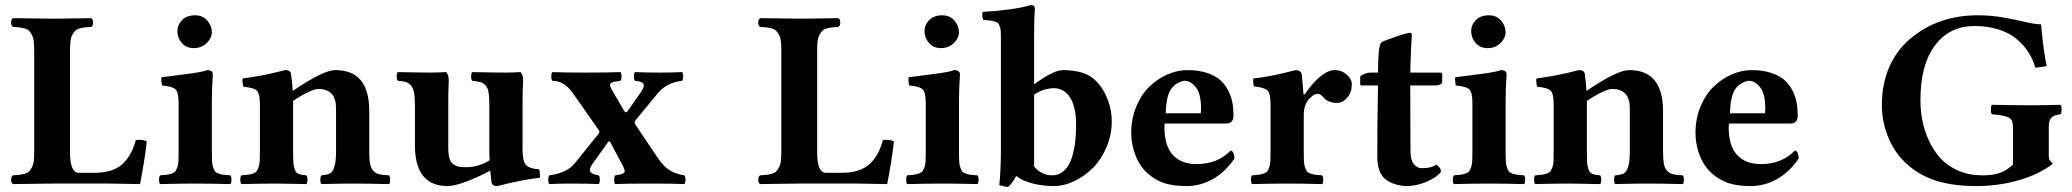

<svg xmlns="http://www.w3.org/2000/svg" viewBox="-20 -718 8103 751"><path d="M349.1 -42Q387.2 -42 415.5 -51.5Q443.8 -61 462.2 -79.3Q480.5 -97.7 491.7 -119.1Q502.9 -140.6 511.2 -169.9Q536.6 -173.8 554.2 -165Q545.4 -87.9 527.8 2Q437 0 408.2 0H184.6L30.8 2Q23.4 -2.4 23.4 -15.1Q23.4 -27.8 30.8 -32.2Q47.4 -33.2 56.4 -34.2Q65.4 -35.2 76.7 -38.3Q87.9 -41.5 93.3 -47.1Q98.6 -52.7 104.2 -62.5Q109.9 -72.3 111.8 -86.9Q113.8 -101.6 113.8 -122.1V-522.9Q113.8 -543.5 111.8 -558.1Q109.9 -572.8 104.2 -582.5Q98.6 -592.3 93.3 -597.9Q87.9 -603.5 76.7 -606.7Q65.4 -609.9 56.4 -610.8Q47.4 -611.8 30.8 -612.8Q23.4 -617.2 23.4 -629.9Q23.4 -642.6 30.8 -647Q145 -645 185.1 -645Q202.6 -645 221.4 -645.3Q240.2 -645.5 272.5 -646L336.9 -647Q344.2 -642.6 344.2 -629.9Q344.2 -617.2 336.9 -612.8Q320.3 -611.8 311.3 -610.8Q302.2 -609.9 291 -606.7Q279.8 -603.5 274.4 -597.9Q269 -592.3 263.4 -582.5Q257.8 -572.8 255.9 -558.1Q253.9 -543.5 253.9 -522.9V-121.1Q253.9 -42 289.1 -42Z M808.6 -122.1Q808.6 -100.6 809.3 -86.9Q810.1 -73.2 814 -62.7Q817.9 -52.2 821.5 -47.4Q825.2 -42.5 835.2 -39.1Q845.2 -35.6 854 -34.4Q862.8 -33.2 880.9 -32.2Q885.3 -27.8 885.3 -15.1Q885.3 -2.4 880.9 2Q794.9 0 743.7 0Q690.4 0 606.4 2Q602.1 -2.4 602.1 -15.1Q602.1 -27.8 606.4 -32.2Q625 -33.7 633.3 -34.7Q641.6 -35.6 651.9 -39.3Q662.1 -43 665.8 -47.9Q669.4 -52.7 673.3 -63Q677.2 -73.2 678 -86.9Q678.7 -100.6 678.7 -122.1V-314Q678.7 -356 667.2 -367.9Q655.8 -379.9 613.8 -383.8Q612.3 -388.7 611.3 -399.9Q610.4 -411.1 611.8 -416Q625.5 -418 653.1 -421.1Q680.7 -424.3 696.8 -426.8L733.9 -431.6Q753.9 -434.6 767.6 -437.5Q781.2 -440.4 789.6 -443.8Q812.5 -443.8 812.5 -426.8Q808.6 -371.1 808.6 -321.3ZM673.8 -596.2Q673.8 -620.6 692.1 -639.4Q710.4 -658.2 743.7 -658.2Q772.9 -658.2 790.8 -637.5Q808.6 -616.7 808.6 -591.8Q808.6 -569.8 788.8 -549.8Q769 -529.8 737.8 -529.8Q709 -529.8 691.4 -549.8Q673.8 -569.8 673.8 -596.2Z M1126.5 -122.1Q1126.5 -100.6 1127.2 -86.7Q1127.9 -72.8 1130.9 -62.7Q1133.8 -52.7 1136.5 -47.4Q1139.2 -42 1146.2 -38.8Q1153.3 -35.6 1159.4 -34.4Q1165.5 -33.2 1178.2 -32.2Q1182.6 -27.8 1182.6 -15.1Q1182.6 -2.4 1178.2 2Q1092.3 0 1061.5 0Q1008.3 0 924.3 2Q919.9 -2.4 919.9 -15.1Q919.9 -27.8 924.3 -32.2Q942.9 -33.7 951.2 -34.7Q959.5 -35.6 969.7 -39.3Q980 -43 983.6 -47.9Q987.3 -52.7 991.2 -63Q995.1 -73.2 995.8 -86.9Q996.6 -100.6 996.6 -122.1V-309.1Q996.6 -351.1 985.1 -363Q973.6 -375 931.6 -378.9Q930.2 -383.8 929 -395Q927.7 -406.2 929.2 -411.1Q1010.3 -421.4 1095.2 -443.8Q1117.2 -443.8 1118.7 -426.8Q1122.6 -397.5 1125 -362.3Q1244.6 -443.8 1291.5 -443.8Q1424.3 -443.8 1424.3 -284.2V-127.9Q1424.3 -95.7 1427.5 -77.9Q1430.7 -60.1 1440.4 -49.8Q1450.2 -39.6 1463.1 -36.4Q1476.1 -33.2 1501.5 -32.2Q1505.9 -27.8 1505.9 -15.1Q1505.9 -2.4 1501.5 2Q1415.5 0 1359.4 0Q1321.3 0 1237.3 2Q1232.9 -2.4 1232.9 -15.1Q1232.9 -27.8 1237.3 -32.2Q1260.3 -33.7 1271 -39.8Q1281.7 -45.9 1288.1 -66.2Q1294.4 -86.4 1294.4 -127.9V-294.9Q1294.4 -370.1 1224.6 -370.1Q1211.4 -370.1 1183.8 -356.9Q1156.2 -343.8 1126.5 -323.2V-321.3Z M2023.9 -132.8Q2023.9 -89.4 2036.4 -74Q2048.8 -58.6 2089.4 -55.2Q2090.8 -50.3 2091.8 -39.1Q2092.8 -27.8 2091.3 -22.9Q2010.3 -12.7 1925.3 9.8Q1903.8 9.8 1902.3 -6.8Q1899.9 -25.4 1897.5 -50.8Q1852.5 -25.9 1804.9 -8.1Q1757.3 9.8 1731 9.8Q1603 9.8 1603 -149.9V-306.2Q1603 -337.4 1599.4 -356.2Q1595.7 -375 1586.4 -384.8Q1577.1 -394.5 1566.2 -397.7Q1555.2 -400.9 1536.1 -401.9Q1531.7 -406.2 1531.7 -418.9Q1531.7 -431.6 1536.1 -436Q1622.1 -434.1 1668 -434.1Q1689 -434.1 1725.1 -436Q1735.4 -425.8 1735.4 -401.9Q1735.4 -397.5 1734.4 -376.5Q1733.4 -355.5 1733.4 -306.2V-139.2Q1733.4 -113.8 1738.3 -97.9Q1743.2 -82 1753.9 -75Q1764.6 -67.9 1775.1 -65.9Q1785.6 -64 1803.2 -64Q1851.1 -64 1895 -90.8Q1894 -111.3 1894 -120.6V-306.2Q1894 -337.9 1891.1 -356Q1888.2 -374 1879.2 -383.8Q1870.1 -393.6 1859.4 -396.7Q1848.6 -399.9 1827.1 -401.9Q1822.8 -406.2 1822.8 -418.9Q1822.8 -431.6 1827.1 -436Q1913.1 -434.1 1959 -434.1Q1980 -434.1 2016.1 -436Q2026.4 -425.8 2026.4 -401.9Q2026.4 -397.5 2025.1 -376.5Q2023.9 -355.5 2023.9 -306.2Z M2294.9 -73.2Q2288.6 -64 2287.6 -56.9Q2286.6 -49.8 2289.1 -45.9Q2291.5 -42 2298.1 -38.8Q2304.7 -35.6 2309.3 -34.7Q2314 -33.7 2321.8 -32.2Q2326.2 -27.8 2326.2 -15.1Q2326.2 -2.4 2321.8 2Q2281.7 0 2211.9 0Q2168.9 0 2128.9 2Q2124.5 -2.4 2124.5 -15.1Q2124.5 -27.8 2128.9 -32.2Q2197.8 -41.5 2228 -79.1L2319.8 -192.9Q2327.1 -201.7 2322.8 -208L2233.9 -335Q2216.8 -359.4 2206.5 -371.1Q2196.3 -382.8 2179.2 -392.3Q2162.1 -401.9 2140.6 -401.9Q2136.2 -406.2 2136.2 -418.9Q2136.2 -431.6 2140.6 -436Q2180.7 -434.1 2266.6 -434.1Q2366.7 -434.1 2406.7 -436Q2411.1 -431.6 2411.1 -418.9Q2411.1 -406.2 2406.7 -401.9Q2390.1 -399.9 2382.8 -398.4Q2375.5 -397 2370.1 -392.8Q2364.7 -388.7 2366.7 -380.9Q2369.1 -373 2377 -359.9L2421.4 -284.2Q2424.3 -279.3 2428 -278.8Q2431.6 -278.3 2434.1 -282.2L2487.8 -358.9Q2502.4 -380.4 2496.8 -389.9Q2491.2 -399.4 2463.9 -401.9Q2459.5 -406.2 2459.5 -418.9Q2459.5 -431.6 2463.9 -436Q2503.9 -434.1 2564 -434.1Q2607.9 -434.1 2647.9 -436Q2652.3 -431.6 2652.3 -418.9Q2652.3 -406.2 2647.9 -401.9Q2587.4 -395 2552.7 -353L2463.9 -245.1Q2459.5 -239.7 2465.8 -230L2553.7 -99.1Q2576.2 -65.9 2600.8 -51.3Q2625.5 -36.6 2656.7 -32.2Q2661.1 -27.8 2661.1 -15.1Q2661.1 -2.4 2656.7 2Q2616.7 0 2522.9 0Q2426.8 0 2386.7 2Q2382.3 -2.4 2382.3 -15.1Q2382.3 -27.8 2386.7 -32.2Q2401.9 -34.2 2408.4 -35.9Q2415 -37.6 2419.9 -41.7Q2424.8 -45.9 2423.1 -52.7Q2421.4 -59.6 2415 -71.8L2366.7 -162.6Q2362.8 -168.9 2356.9 -160.2Z M3271.5 -42Q3309.6 -42 3337.9 -51.5Q3366.2 -61 3384.5 -79.3Q3402.8 -97.7 3414.1 -119.1Q3425.3 -140.6 3433.6 -169.9Q3459 -173.8 3476.6 -165Q3467.8 -87.9 3450.2 2Q3359.4 0 3330.6 0H3106.9L2953.1 2Q2945.8 -2.4 2945.8 -15.1Q2945.8 -27.8 2953.1 -32.2Q2969.7 -33.2 2978.8 -34.2Q2987.8 -35.2 2999 -38.3Q3010.3 -41.5 3015.6 -47.1Q3021 -52.7 3026.6 -62.5Q3032.2 -72.3 3034.2 -86.9Q3036.1 -101.6 3036.1 -122.1V-522.9Q3036.1 -543.5 3034.2 -558.1Q3032.2 -572.8 3026.6 -582.5Q3021 -592.3 3015.6 -597.9Q3010.3 -603.5 2999 -606.7Q2987.8 -609.9 2978.8 -610.8Q2969.7 -611.8 2953.1 -612.8Q2945.8 -617.2 2945.8 -629.9Q2945.8 -642.6 2953.1 -647Q3067.4 -645 3107.4 -645Q3125 -645 3143.8 -645.3Q3162.6 -645.5 3194.8 -646L3259.3 -647Q3266.6 -642.6 3266.6 -629.9Q3266.6 -617.2 3259.3 -612.8Q3242.7 -611.8 3233.6 -610.8Q3224.6 -609.9 3213.4 -606.7Q3202.1 -603.5 3196.8 -597.9Q3191.4 -592.3 3185.8 -582.5Q3180.2 -572.8 3178.2 -558.1Q3176.3 -543.5 3176.3 -522.9V-121.1Q3176.3 -42 3211.4 -42Z M3731 -122.1Q3731 -100.6 3731.7 -86.9Q3732.4 -73.2 3736.3 -62.7Q3740.2 -52.2 3743.9 -47.4Q3747.6 -42.5 3757.6 -39.1Q3767.6 -35.6 3776.4 -34.4Q3785.2 -33.2 3803.2 -32.2Q3807.6 -27.8 3807.6 -15.1Q3807.6 -2.4 3803.2 2Q3717.3 0 3666 0Q3612.8 0 3528.8 2Q3524.4 -2.4 3524.4 -15.1Q3524.4 -27.8 3528.8 -32.2Q3547.4 -33.7 3555.7 -34.7Q3564 -35.6 3574.2 -39.3Q3584.5 -43 3588.1 -47.9Q3591.8 -52.7 3595.7 -63Q3599.6 -73.2 3600.3 -86.9Q3601.1 -100.6 3601.1 -122.1V-314Q3601.1 -356 3589.6 -367.9Q3578.1 -379.9 3536.1 -383.8Q3534.7 -388.7 3533.7 -399.9Q3532.7 -411.1 3534.2 -416Q3547.9 -418 3575.4 -421.1Q3603 -424.3 3619.1 -426.8L3656.2 -431.6Q3676.3 -434.6 3689.9 -437.5Q3703.6 -440.4 3711.9 -443.8Q3734.9 -443.8 3734.9 -426.8Q3731 -371.1 3731 -321.3ZM3596.2 -596.2Q3596.2 -620.6 3614.5 -639.4Q3632.8 -658.2 3666 -658.2Q3695.3 -658.2 3713.1 -637.5Q3731 -616.7 3731 -591.8Q3731 -569.8 3711.2 -549.8Q3691.4 -529.8 3660.2 -529.8Q3631.3 -529.8 3613.8 -549.8Q3596.2 -569.8 3596.2 -596.2Z M3895 -127V-564.9Q3895 -583.5 3894.5 -594Q3894 -604.5 3890.9 -613.5Q3887.7 -622.6 3884.8 -626.5Q3881.8 -630.4 3872.1 -633.5Q3862.3 -636.7 3853.8 -637.7Q3845.2 -638.7 3826.7 -640.1Q3819.3 -653.3 3823.7 -671.9Q3877 -674.3 3930.4 -681.6Q3983.9 -689 4011.7 -698.2Q4027.8 -698.2 4027.8 -685.1Q4024.9 -647.9 4024.9 -583V-388.2Q4101.1 -443.8 4137.7 -443.8Q4181.6 -443.8 4215.6 -432.9Q4249.5 -421.9 4274.9 -393.1Q4299.3 -365.2 4314 -325.2Q4328.6 -285.2 4328.6 -243.2Q4328.6 -191.4 4308.6 -143.6Q4288.6 -95.7 4256.3 -62.7Q4224.1 -29.8 4183.1 -10Q4142.1 9.8 4100.6 9.8Q4061.5 9.8 4021.5 0.2Q3981.4 -9.3 3954.6 -29.8Q3941.4 -2.4 3922.9 13.2Q3911.6 13.2 3888.7 5.9Q3895 -56.2 3895 -127ZM4024.9 -348.1V-66.9Q4053.7 -32.2 4095.7 -32.2Q4118.2 -32.2 4135.5 -45.2Q4152.8 -58.1 4162.8 -77.9Q4172.9 -97.7 4179 -125.2Q4185.1 -152.8 4187 -177.7Q4189 -202.6 4189 -230Q4189 -300.8 4165.3 -336.9Q4141.6 -373 4103 -373Q4063.5 -373 4024.9 -348.1Z M4539.6 -274.9H4675.8Q4677.7 -276.9 4677.7 -295.9Q4677.7 -350.1 4658 -376Q4638.2 -401.9 4613.8 -401.9Q4603 -401.9 4586.7 -393.1Q4570.3 -384.3 4559.6 -368.2Q4541.5 -340.8 4539.6 -274.9ZM4793.5 -128.9Q4800.3 -128.9 4804.4 -119.1Q4808.6 -109.4 4808.6 -98.1Q4772 -44.4 4723.4 -17.3Q4674.8 9.8 4621.6 9.8Q4568.8 9.8 4533.2 -2Q4497.6 -14.2 4468.8 -40Q4437.5 -67.9 4421.4 -110.4Q4404.8 -152.3 4404.8 -198.2Q4404.8 -253.4 4424.3 -300.8Q4443.8 -348.1 4475.3 -378.7Q4506.8 -409.2 4545.9 -426.5Q4585 -443.8 4624.5 -443.8Q4667 -443.8 4699.5 -433.3Q4731.9 -422.9 4751.5 -406Q4771 -389.2 4783.4 -365.2Q4795.9 -341.3 4800.3 -317.4Q4804.7 -293.5 4804.7 -266.1Q4804.7 -234.9 4775.9 -234.9H4535.6Q4535.6 -232.4 4535.2 -227.5Q4534.7 -222.7 4534.7 -219.2Q4534.7 -147.5 4567.6 -111.8Q4600.6 -76.2 4660.6 -76.2Q4742.2 -76.2 4793.5 -128.9Z M5079.6 -268.1V-122.1Q5079.6 -100.6 5080.3 -86.9Q5081.1 -73.2 5084.7 -62.7Q5088.4 -52.2 5092.3 -47.4Q5096.2 -42.5 5106 -39.1Q5115.7 -35.6 5124.5 -34.4Q5133.3 -33.2 5151.4 -32.2Q5155.8 -27.8 5155.8 -15.1Q5155.8 -2.4 5151.4 2Q5065.4 0 5014.6 0Q4961.4 0 4877.4 2Q4873 -2.4 4873 -15.1Q4873 -27.8 4877.4 -32.2Q4896 -33.7 4904.3 -34.7Q4912.6 -35.6 4922.9 -39.3Q4933.1 -43 4936.8 -47.9Q4940.4 -52.7 4944.3 -63Q4948.2 -73.2 4949 -86.9Q4949.7 -100.6 4949.7 -122.1V-309.1Q4949.7 -351.6 4938 -363.8Q4926.3 -376 4884.8 -379.9Q4883.3 -384.8 4882.1 -395.5Q4880.9 -406.2 4882.3 -411.1Q4944.8 -417 5048.3 -443.8Q5058.6 -443.8 5064.7 -438.7Q5070.8 -433.6 5071.8 -426.8Q5076.7 -377.9 5078.6 -348.1H5082.5Q5148.9 -443.8 5201.7 -443.8Q5228 -443.8 5247.8 -426Q5267.6 -408.2 5267.6 -388.2Q5267.6 -357.4 5250 -336.4Q5232.4 -315.4 5210 -315.4Q5179.2 -315.4 5161.6 -332L5155.3 -338.9Q5149.9 -343.8 5147.9 -345.5Q5146 -347.2 5142.3 -349.1Q5138.7 -351.1 5135.3 -351.1Q5128.4 -351.1 5122.1 -348.1Q5115.7 -345.2 5113.3 -342.8L5103.5 -334Q5079.6 -311 5079.6 -268.1Z M5342.3 -434.1H5370.1Q5370.1 -534.7 5381.3 -549.8Q5384.3 -553.7 5393.3 -557.6Q5402.3 -561.5 5415.3 -565.7Q5428.2 -569.8 5434.1 -572.3Q5446.3 -577.1 5467.8 -583.5Q5489.3 -589.8 5494.6 -589.8Q5502.4 -589.8 5502.4 -581.1Q5499 -534.2 5497.1 -467.8L5496.1 -434.1H5613.3Q5621.1 -434.1 5621.1 -428.2V-397Q5621.1 -391.1 5613.3 -387.5Q5605.5 -383.8 5597.2 -383.8H5496.1Q5496.1 -327.6 5496.6 -236.6Q5497.1 -145.5 5497.1 -127Q5497.1 -92.3 5510 -76.2Q5522.9 -60.1 5541.5 -60.1Q5579.1 -60.1 5598.1 -74.2Q5607.9 -66.4 5612.1 -60.5Q5616.2 -54.7 5616.2 -45.9Q5600.6 -24.4 5560.5 -7.3Q5520.5 9.8 5480.5 9.8Q5460.9 9.8 5437 2.4Q5413.1 -4.9 5397.5 -18.1Q5367.2 -44.4 5367.2 -105Q5367.2 -263.2 5370.1 -383.8H5305.2Q5300.3 -383.8 5300.3 -390.1V-418.9Q5317.4 -434.1 5342.3 -434.1Z M5869.1 -122.1Q5869.1 -100.6 5869.9 -86.9Q5870.6 -73.2 5874.5 -62.7Q5878.4 -52.2 5882.1 -47.4Q5885.7 -42.5 5895.8 -39.1Q5905.8 -35.6 5914.6 -34.4Q5923.3 -33.2 5941.4 -32.2Q5945.8 -27.8 5945.8 -15.1Q5945.8 -2.4 5941.4 2Q5855.5 0 5804.2 0Q5751 0 5667 2Q5662.6 -2.4 5662.6 -15.1Q5662.6 -27.8 5667 -32.2Q5685.5 -33.7 5693.8 -34.7Q5702.1 -35.6 5712.4 -39.3Q5722.7 -43 5726.3 -47.9Q5730 -52.7 5733.9 -63Q5737.8 -73.2 5738.5 -86.9Q5739.3 -100.6 5739.3 -122.1V-314Q5739.3 -356 5727.8 -367.9Q5716.3 -379.9 5674.3 -383.8Q5672.9 -388.7 5671.9 -399.9Q5670.9 -411.1 5672.4 -416Q5686 -418 5713.6 -421.1Q5741.2 -424.3 5757.3 -426.8L5794.4 -431.6Q5814.5 -434.6 5828.1 -437.5Q5841.8 -440.4 5850.1 -443.8Q5873 -443.8 5873 -426.8Q5869.1 -371.1 5869.1 -321.3ZM5734.4 -596.2Q5734.4 -620.6 5752.7 -639.4Q5771 -658.2 5804.2 -658.2Q5833.5 -658.2 5851.3 -637.5Q5869.1 -616.7 5869.1 -591.8Q5869.1 -569.8 5849.4 -549.8Q5829.6 -529.8 5798.3 -529.8Q5769.5 -529.8 5752 -549.8Q5734.4 -569.8 5734.4 -596.2Z M6187 -122.1Q6187 -100.6 6187.7 -86.7Q6188.5 -72.8 6191.4 -62.7Q6194.3 -52.7 6197 -47.4Q6199.7 -42 6206.8 -38.8Q6213.9 -35.6 6220 -34.4Q6226.1 -33.2 6238.8 -32.2Q6243.2 -27.8 6243.2 -15.1Q6243.2 -2.4 6238.8 2Q6152.8 0 6122.1 0Q6068.8 0 5984.9 2Q5980.5 -2.4 5980.5 -15.1Q5980.5 -27.8 5984.9 -32.2Q6003.4 -33.7 6011.7 -34.7Q6020 -35.6 6030.3 -39.3Q6040.5 -43 6044.2 -47.9Q6047.9 -52.7 6051.8 -63Q6055.7 -73.2 6056.4 -86.9Q6057.1 -100.6 6057.1 -122.1V-309.1Q6057.1 -351.1 6045.7 -363Q6034.2 -375 5992.2 -378.9Q5990.7 -383.8 5989.5 -395Q5988.3 -406.2 5989.7 -411.1Q6070.8 -421.4 6155.8 -443.8Q6177.7 -443.8 6179.2 -426.8Q6183.1 -397.5 6185.5 -362.3Q6305.2 -443.8 6352.1 -443.8Q6484.9 -443.8 6484.9 -284.2V-127.9Q6484.9 -95.7 6488 -77.9Q6491.2 -60.1 6501 -49.8Q6510.7 -39.6 6523.7 -36.4Q6536.6 -33.2 6562 -32.2Q6566.4 -27.8 6566.4 -15.1Q6566.4 -2.4 6562 2Q6476.1 0 6419.9 0Q6381.8 0 6297.9 2Q6293.5 -2.4 6293.5 -15.1Q6293.5 -27.8 6297.9 -32.2Q6320.8 -33.7 6331.5 -39.8Q6342.3 -45.9 6348.6 -66.2Q6355 -86.4 6355 -127.9V-294.9Q6355 -370.1 6285.2 -370.1Q6272 -370.1 6244.4 -356.9Q6216.8 -343.8 6187 -323.2V-321.3Z M6746.6 -274.9H6882.8Q6884.8 -276.9 6884.8 -295.9Q6884.8 -350.1 6865 -376Q6845.2 -401.9 6820.8 -401.9Q6810.1 -401.9 6793.7 -393.1Q6777.3 -384.3 6766.6 -368.2Q6748.5 -340.8 6746.6 -274.9ZM7000.5 -128.9Q7007.3 -128.9 7011.5 -119.1Q7015.6 -109.4 7015.6 -98.1Q6979 -44.4 6930.4 -17.3Q6881.8 9.8 6828.6 9.8Q6775.9 9.8 6740.2 -2Q6704.6 -14.2 6675.8 -40Q6644.5 -67.9 6628.4 -110.4Q6611.8 -152.3 6611.8 -198.2Q6611.8 -253.4 6631.3 -300.8Q6650.9 -348.1 6682.4 -378.7Q6713.9 -409.2 6752.9 -426.5Q6792 -443.8 6831.5 -443.8Q6874 -443.8 6906.5 -433.3Q6939 -422.9 6958.5 -406Q6978 -389.2 6990.5 -365.2Q7002.9 -341.3 7007.3 -317.4Q7011.7 -293.5 7011.7 -266.1Q7011.7 -234.9 6982.9 -234.9H6742.7Q6742.7 -232.4 6742.2 -227.5Q6741.7 -222.7 6741.7 -219.2Q6741.7 -147.5 6774.7 -111.8Q6807.6 -76.2 6867.7 -76.2Q6949.2 -76.2 7000.5 -128.9Z M7715.8 -658.2Q7768.6 -658.2 7817.4 -649.4Q7866.2 -640.6 7903.1 -631.8Q7939.9 -623 7963.4 -623Q7973.6 -514.6 7985.4 -459L7941.4 -453.1Q7931.2 -487.3 7913.1 -515.1Q7895 -543 7866.7 -566.4Q7838.4 -589.8 7796.1 -603Q7753.9 -616.2 7701.7 -616.2Q7606.9 -616.2 7549.8 -542Q7491.7 -465.8 7491.7 -327.1Q7491.7 -285.6 7499.5 -245.6Q7507.3 -205.6 7525.6 -166.5Q7543.9 -127.4 7571 -97.9Q7598.1 -68.4 7640.1 -50.3Q7682.1 -32.2 7733.4 -32.2Q7774.9 -32.2 7801.5 -41.3Q7828.1 -50.3 7853.5 -74.2V-223.1Q7853.5 -251 7835.9 -259Q7818.4 -267.1 7771.5 -271Q7767.1 -275.4 7767.1 -289.6Q7767.1 -303.7 7771.5 -308.1Q7865.2 -306.2 7920.4 -306.2Q7980 -306.2 8039.6 -308.1Q8043.9 -303.7 8043.9 -289.6Q8043.9 -275.4 8039.6 -271Q8016.1 -268.6 8004.9 -258.3Q7993.7 -248 7993.7 -223.1V-106Q7993.7 -90.8 8009.8 -78.1Q7959.5 -37.6 7879.2 -13.9Q7798.8 9.8 7710.4 9.8Q7626 9.8 7562.5 -8.3Q7499.5 -26.4 7450.7 -65.9Q7397.9 -108.4 7369.1 -172.9Q7340.8 -237.8 7340.8 -307.1Q7340.8 -388.2 7369.1 -454.1Q7397.5 -520 7450.7 -565.4Q7559.6 -658.2 7715.8 -658.2Z"/></svg>

Font: Linux Libertine G
Style: Bold
Weight: 700
Designer: Philipp H. Poll
Foundry: Philipp H. Poll
Version: Version 5.0.3